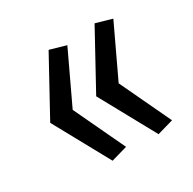

<svg xmlns="http://www.w3.org/2000/svg" viewBox="-106 -574 654 651"><g transform="rotate(-30 221.0 -248.0)"><path d="M222 -447 128 -248 222 -49 159 -31 40 -248 159 -465ZM402 -447 308 -248 402 -49 339 -31 220 -248 339 -465Z"/></g></svg>

Font: Magra
Style: Regular
Weight: 400
Designer: Viviana Monsalve
Foundry: Viviana Monsalve
Version: Version 1.001